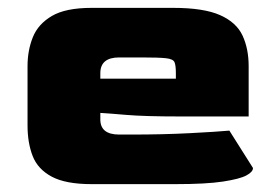

<svg xmlns="http://www.w3.org/2000/svg" viewBox="-20 -468 703 488"><path d="M213 0Q147 0 111.5 -19Q76 -38 63 -71.5Q50 -105 50 -149V-300Q50 -340 63.5 -373.5Q77 -407 112 -427.5Q147 -448 213 -448H420Q498 -448 539.5 -429.5Q581 -411 596.5 -377.5Q612 -344 612 -300V-172H437Q347 -172 300.5 -176Q254 -180 235 -181V-166Q234 -126 283 -126H314Q394 -126 462 -129.5Q530 -133 563 -136L623 -41Q623 -31 606 -22Q589 -13 546.5 -6.5Q504 0 426 0ZM235 -268H427V-282Q427 -302 423.5 -310Q420 -318 402 -320Q384 -322 341 -322H283Q235 -322 235 -282Z"/></svg>

Font: Goldman
Style: Bold
Weight: 700
Designer: Jaikishan Patel
Version: Version 1.000; ttfautohint (v1.8.3)